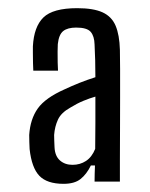

<svg xmlns="http://www.w3.org/2000/svg" viewBox="-20 -827 366 470"><path d="M135.5 -377Q95 -377 76.2 -396.8Q57.5 -416.5 52.5 -462Q52 -471 51.8 -478.8Q51.5 -486.5 51.5 -496.5Q54 -535.5 72.5 -561.5Q91 -587.5 138.5 -608.5Q155.5 -616.5 174.2 -624Q193 -631.5 213.5 -638Q213.5 -659 213 -679.2Q212.5 -699.5 211.5 -718Q211 -738.5 202 -749Q193 -759.5 166.5 -759.5Q145.5 -759.5 134.8 -751Q124 -742.5 121.5 -719Q121 -714 121 -700.8Q121 -687.5 121.2 -674Q121.5 -660.5 122 -654H61.5Q61 -660 60.8 -672.8Q60.5 -685.5 60.5 -697.8Q60.5 -710 60.5 -713.5Q63 -761.5 86.2 -784.2Q109.5 -807 169 -807Q208.5 -807 231 -796.8Q253.5 -786.5 263 -764Q272.5 -741.5 273.5 -705Q274 -689.5 274 -658.2Q274 -627 274 -587.8Q274 -548.5 273.8 -508.8Q273.5 -469 273.5 -435.2Q273.5 -401.5 273.5 -382.5H211.5Q211.5 -392 211.8 -402Q212 -412 212.5 -422H202.5Q192 -400.5 177.2 -388.8Q162.5 -377 135.5 -377ZM157.5 -423.5Q176 -423.5 190.5 -433Q205 -442.5 213 -462.5Q213.5 -494.5 213.5 -526.8Q213.5 -559 213.5 -590.5Q199.5 -586.5 184.2 -580.2Q169 -574 152 -563.5Q129.5 -551 121.8 -534Q114 -517 112.5 -496.5Q112.5 -493.5 112.8 -483Q113 -472.5 113.5 -466.5Q114.5 -445 126.8 -434.2Q139 -423.5 157.5 -423.5Z"/></svg>

Font: Big Shoulders Display Thin Medium
Style: Regular
Weight: 500
Version: Version 2.002